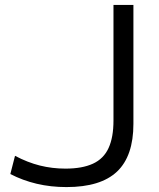

<svg xmlns="http://www.w3.org/2000/svg" viewBox="-20 -750 647 780"><path d="M250 10Q186 10 129 -3.5Q72 -17 22 -43L41 -117Q92 -90 142 -77.5Q192 -65 246 -65Q314 -65 357.5 -85Q401 -105 421 -148.5Q441 -192 441 -260V-730H522V-247Q522 -116 455.5 -53Q389 10 250 10Z"/></svg>

Font: M PLUS 1
Style: Regular
Weight: 400
Designer: Coji Morishita
Foundry: UNDERFOREST DESIGN
Version: Version 1.001